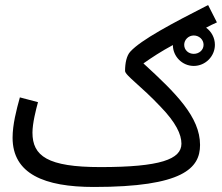

<svg xmlns="http://www.w3.org/2000/svg" viewBox="-20 -722 882 763"><path d="M353 21C708 21 775 -54 775 -146C775 -257 679 -352 550 -470C584 -494 619 -517 667 -543C667 -498 704 -460 750 -460C796 -460 834 -498 834 -544C834 -572 820 -597 799 -612C812 -619 826 -626 842 -633L807 -702C664 -629 541 -564 498 -517C483 -501 477 -471 477 -440C477 -423 541 -380 618 -298C679 -235 701 -188 701 -151C701 -89 617 -58 379 -58C169 -58 109 -102 109 -195C109 -232 123 -287 131 -316L59 -335C45 -285 30 -226 30 -175C30 -31 156 21 353 21ZM750 -508C729 -508 712 -523 712 -544C712 -564 729 -581 750 -581C771 -581 789 -565 789 -544C789 -523 771 -508 750 -508Z"/></svg>

Font: Noto Sans Arabic SemCond
Style: Regular
Weight: 400
Width: 4
Designer: Monotype Design Team, Nadine Chahine, Nizar Qandah and Khaled Hosny
Foundry: Monotype Imaging Inc.
Version: Version 2.012